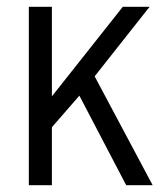

<svg xmlns="http://www.w3.org/2000/svg" viewBox="-20 -546 487 566"><path d="M65 0V-526H133V-262L342 -526H421L259 -321L430 0H352L214 -264L133 -171V0Z"/></svg>

Font: Archivo SemiCondensed Light
Style: Regular
Weight: 300
Width: 4
Designer: Hector Gatti
Foundry: Omnibus-Type
Version: Version 2.001